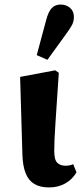

<svg xmlns="http://www.w3.org/2000/svg" viewBox="-20 -801 357 836"><path d="M193.8 15.1Q155 15.1 129.9 0.3Q104.7 -14.6 92 -45.8Q79.3 -77 77.6 -126.4L67.6 -466.2L220.4 -494.8L236.1 -484.1Q230.8 -405.5 227.1 -350.6Q223.5 -295.7 221 -257.7Q218.5 -219.7 217.3 -192.8Q216.2 -166 216.2 -144.5Q216.2 -105 229.4 -92.2Q242.6 -79.4 265.6 -79.4Q275.2 -79.4 283.4 -81.2Q291.5 -82.9 298.7 -86.2L313.1 -50.6Q294.7 -19.4 263.8 -2.1Q232.9 15.1 193.8 15.1ZM140 -561 181.1 -714Q191.2 -751.8 206 -766.5Q220.9 -781.2 243.8 -781.2Q268.2 -781.2 285 -766.8Q301.8 -752.4 301.8 -726.9Q301.8 -707.5 292.9 -691.1Q284 -674.8 266.3 -650.8L186.5 -540.6Z"/></svg>

Font: Source Serif 4 Variable
Style: Regular
Weight: 400
Designer: Frank Grießhammer
Foundry: Adobe
Version: Version 4.005;hotconv 1.1.0;makeotfexe 2.6.0